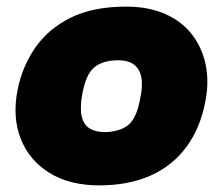

<svg xmlns="http://www.w3.org/2000/svg" viewBox="-20 -551 672 580"><path d="M280 9Q190 9 129 -29Q68 -67 42.5 -132Q17 -197 33 -279Q47 -350 86.5 -407Q126 -464 193.5 -497.5Q261 -531 361 -531Q429 -531 479.5 -508.5Q530 -486 560.5 -446Q591 -406 601.5 -354.5Q612 -303 600 -243Q585 -164 543 -107Q501 -50 434.5 -20.5Q368 9 280 9ZM295 -152Q338 -152 365 -171.5Q392 -191 403 -251Q412 -291 407 -317Q402 -343 384.5 -356Q367 -369 337 -369Q292 -369 266 -348.5Q240 -328 229 -269Q221 -227 226.5 -201Q232 -175 250 -163.5Q268 -152 295 -152Z"/></svg>

Font: REM ExtraBold
Style: Italic
Weight: 800
Italic angle: -11°
Designer: Octavio Pardo
Foundry: Ashler Design
Version: Version 1.005;gftools[0.9.28]